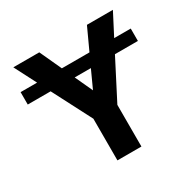

<svg xmlns="http://www.w3.org/2000/svg" viewBox="-157 -870 1032 1029"><g transform="rotate(-30 359.0 -355.5)"><path d="M273.4 -576.2H444.3L506.3 -710.9H667L597.2 -576.2H699.7V-499.5H557.6L433.1 -257.8V0H284.7V-257.8L159.7 -499.5H18.1V-576.2H120.1L50.8 -710.9H211.4ZM358.9 -390.6 408.7 -499.5H308.6Z"/></g></svg>

Font: Roboto
Style: Bold
Weight: 700
Designer: Google
Version: Version 2.134; 2016; ttfautohint (v1.6)